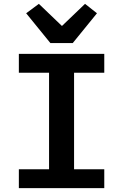

<svg xmlns="http://www.w3.org/2000/svg" viewBox="-20 -978 640 998"><path d="M522 0V-98H365V-600H522V-698H78V-600H235V-98H78V0ZM358 -754 484 -909 422 -958 302 -843 182 -958 116 -909 242 -754Z"/></svg>

Font: IBM Mono SemiBold
Style: Regular
Weight: 600
Monospace: yes
Designer: Mike Abbink, Paul van der Laan, Pieter van Rosmalen
Foundry: Bold Monday
Version: Version 2.3